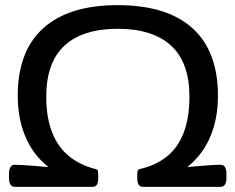

<svg xmlns="http://www.w3.org/2000/svg" viewBox="-20 -727 916 747"><path d="M38 0Q15 0 15 -36V-50Q15 -86 38 -86Q51 -86 74 -84.5Q97 -83 121 -81Q145 -79 162 -77.5Q179 -76 180 -76L190 -61Q143 -93 112 -136Q81 -179 65 -234Q49 -289 49 -354Q49 -528 148.5 -617.5Q248 -707 438 -707Q629 -707 728.5 -617.5Q828 -528 828 -354Q828 -289 812 -234Q796 -179 765 -136Q734 -93 687 -61L695 -76Q698 -76 714.5 -77.5Q731 -79 754.5 -81Q778 -83 800.5 -84.5Q823 -86 838 -86Q861 -86 861 -50V-36Q861 0 838 0H537Q525 0 519.5 -8.5Q514 -17 514 -36V-46Q514 -56 515.5 -61.5Q517 -67 523 -69Q585 -83 628.5 -117.5Q672 -152 694.5 -210.5Q717 -269 717 -351Q717 -484 645.5 -549.5Q574 -615 438 -615Q302 -615 231 -549.5Q160 -484 160 -351Q160 -269 183 -211.5Q206 -154 249 -119Q292 -84 353 -69Q360 -67 361 -61.5Q362 -56 362 -46V-36Q362 -17 357 -8.5Q352 0 340 0Z"/></svg>

Font: Asap Expanded Medium
Style: Regular
Weight: 500
Width: 7
Designer: Pablo Cosgaya
Foundry: Omnibus-Type
Version: Version 3.001